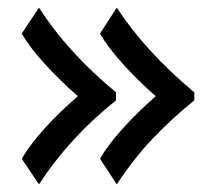

<svg xmlns="http://www.w3.org/2000/svg" viewBox="-20 -514 566 503"><path d="M37 -98Q57 -133 96.5 -177Q136 -221 184 -262Q136 -304 96.5 -347.5Q57 -391 37 -426L82 -494Q157 -377 284 -272V-251Q163 -155 82 -31ZM242 -98Q261 -132 300.5 -176Q340 -220 388 -262Q340 -304 301 -347.5Q262 -391 242 -426L286 -494Q360 -380 489 -272V-251Q433 -206 382.5 -153.5Q332 -101 286 -31Z"/></svg>

Font: Trirong Medium
Style: Regular
Weight: 500
Designer: Katatrad Team
Foundry: CadsonDemak
Version: Version 1.001